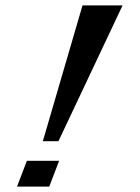

<svg xmlns="http://www.w3.org/2000/svg" viewBox="-20 -484 514 707"><path d="M137.7 36H195.2L431.3 -464H283.8ZM42.7 203H161.4L197.7 108H79Z"/></svg>

Font: Din Kursivschrift
Style: Extended Italic
Weight: 400
Version: Version 1.089